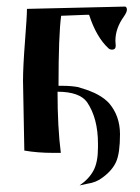

<svg xmlns="http://www.w3.org/2000/svg" viewBox="-20 -461 426 584"><path d="M243 -416 166 -413Q158 -355 158 -200H170Q197 -200 218 -196L249 -186Q289 -171 311 -148Q345 -109 345 -52.5Q345 4 333.5 30.5Q322 57 292 79Q273 94 245 98L222 103Q251 83 264.5 57.5Q278 32 278 -12V-24Q278 -101 245 -150Q222 -182 155 -182Q155 -74 165 4H142Q94 4 54 -3L50 -215Q50 -258 56 -335Q62 -412 62 -434Q62 -434 361 -441Q366 -439 366 -431.5Q366 -424 357 -411Q331 -375 331 -337L332 -322Q332 -310 321 -310Q314 -310 310 -314Q273 -348 251 -416Z"/></svg>

Font: Ponomar Unicode TT
Style: Regular
Weight: 400
Designer: Vladislav V. Dorosh, Yuri A.W. Shardt, Nikita Simmons, Aleksandr Andreev
Foundry: Ponomar Project
Version: 1.1